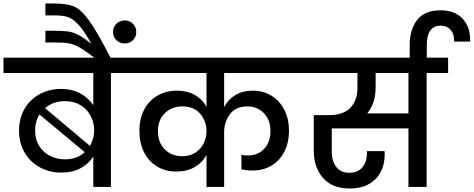

<svg xmlns="http://www.w3.org/2000/svg" viewBox="-44 -1070 2711 1099"><path d="M712 -740V-652H591V0H490V-175Q465 -133 418 -107.5Q371 -82 308 -82Q240 -82 184.5 -112Q129 -142 97 -196.5Q65 -251 65 -322Q65 -393 96.5 -447Q128 -501 183 -531Q238 -561 306 -561Q368 -561 415 -535.5Q462 -510 490 -468V-652H-24V-740ZM327 -491Q260 -491 214 -451L471 -235Q495 -276 495 -324Q495 -367 475.5 -405.5Q456 -444 418 -467.5Q380 -491 327 -491ZM157 -322Q157 -272 180 -235Q203 -198 242 -178Q281 -158 328 -158Q397 -158 441 -199L182 -415Q157 -376 157 -322Z M262 -1050Q339 -1050 379.5 -1033Q420 -1016 466 -952.5Q512 -889 590 -737H500Q439 -783 408.5 -800Q378 -817 349 -822Q320 -827 262 -827H216V-894H260Q316 -894 345 -890Q374 -886 404 -870.5Q434 -855 479 -819Q437 -895 404 -930Q371 -965 342 -973.5Q313 -982 264 -982H216V-1050ZM736 -887Q736 -859 717 -840Q698 -821 670 -821Q642 -821 622.5 -840Q603 -859 603 -887Q603 -915 622.5 -934Q642 -953 670 -953Q698 -953 717 -934Q736 -915 736 -887Z M1239 -652V-457Q1261 -500 1302.5 -525.5Q1344 -551 1403 -551Q1464 -551 1511 -521.5Q1558 -492 1584 -440.5Q1610 -389 1610 -323Q1610 -252 1583 -200.5Q1556 -149 1509 -121.5Q1462 -94 1402 -94Q1366 -94 1338 -101V-184Q1353 -180 1375 -180Q1431 -180 1467.5 -217.5Q1504 -255 1504 -321Q1504 -383 1466.5 -422Q1429 -461 1372 -461Q1306 -461 1272.5 -417Q1239 -373 1239 -312V0H1138V-183Q1115 -140 1071 -114Q1027 -88 965 -88Q903 -88 855 -117Q807 -146 780.5 -198.5Q754 -251 754 -321Q754 -390 781 -442Q808 -494 857 -522.5Q906 -551 969 -551Q1029 -551 1072 -526Q1115 -501 1138 -459V-652H665V-740H1698V-652ZM999 -176Q1044 -176 1075.5 -197Q1107 -218 1122.5 -251Q1138 -284 1138 -319Q1138 -376 1102 -418.5Q1066 -461 999 -461Q940 -461 900 -422.5Q860 -384 860 -320Q860 -254 899 -215Q938 -176 999 -176Z M2521 -652H2398V0H2294V-335H1855V-203Q1855 -148 1880.5 -114.5Q1906 -81 1956 -81Q2003 -81 2029.5 -111.5Q2056 -142 2056 -193V-205H2157Q2158 -198 2158 -188Q2158 -97 2104.5 -44Q2051 9 1958 9Q1859 9 1805.5 -51Q1752 -111 1752 -208V-411H1839Q1921 -411 1961.5 -453Q2002 -495 2002 -568V-652H1651V-740H2521ZM2294 -652H2106V-568Q2106 -479 2058 -421H2294Z M2301 -722V-811Q2301 -900 2343.5 -955.5Q2386 -1011 2477 -1011Q2560 -1011 2605 -962Q2650 -913 2647 -832H2555Q2557 -873 2536 -898Q2515 -923 2479 -923Q2399 -923 2399 -812V-722Z"/></svg>

Font: A Bank Premium Med
Style: Regular
Weight: 500
Designer: Ninad Kale (Devanagari), Jonny Pinhorn (Latin), Htun Naung (Myanmar)
Foundry: Indian Type Foundry
Version: 4.004